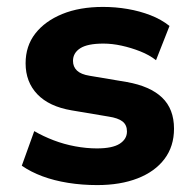

<svg xmlns="http://www.w3.org/2000/svg" viewBox="-20 -524 561 555"><path d="M261 11Q217 11 176.5 4.5Q136 -2 102.5 -14.5Q69 -27 43 -45L79 -145Q105 -130 135 -118.5Q165 -107 197.5 -101Q230 -95 260 -95Q305 -95 326 -108.5Q347 -122 347 -144Q347 -163 334 -173Q321 -183 294 -187L187 -205Q122 -216 88 -251.5Q54 -287 54 -341Q54 -391 82 -427Q110 -463 160 -483.5Q210 -504 278 -504Q314 -504 349 -498Q384 -492 415 -480Q446 -468 470 -449L431 -350Q412 -365 385.5 -375.5Q359 -386 331.5 -392Q304 -398 279 -398Q233 -398 212 -384.5Q191 -371 191 -348Q191 -331 202.5 -320Q214 -309 239 -305L346 -287Q414 -275 448.5 -242Q483 -209 483 -152Q483 -101 455.5 -64.5Q428 -28 378 -8.5Q328 11 261 11Z"/></svg>

Font: Nunito Sans 11pt ExtraBold
Style: Regular
Weight: 800
Version: Version 3.101;gftools[0.9.27]